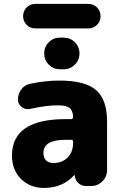

<svg xmlns="http://www.w3.org/2000/svg" viewBox="-20 -968 619 978"><path d="M352.5 -246.1Q352.5 -255.9 342.8 -255.9H314.5Q201.2 -255.9 201.2 -189.5Q201.2 -164.1 214.8 -150.9Q228.5 -137.7 252 -137.7Q296.9 -137.7 324.7 -166Q352.5 -194.3 352.5 -241.2ZM160.2 -823.2Q133.8 -823.2 115.7 -841.3Q97.7 -859.4 97.7 -885.7Q97.7 -912.1 115.7 -930.2Q133.8 -948.2 160.2 -948.2H429.7Q456.1 -948.2 474.1 -930.2Q492.2 -912.1 492.2 -885.7Q492.2 -859.4 474.1 -841.3Q456.1 -823.2 429.7 -823.2ZM285.2 -615.2Q252 -615.2 228.5 -638.7Q205.1 -662.1 205.1 -695.8Q205.1 -729.5 228.5 -752.9Q252 -776.4 285.2 -776.4H304.7Q337.9 -776.4 361.3 -752.9Q384.8 -729.5 384.8 -695.8Q384.8 -662.1 361.3 -638.7Q337.9 -615.2 304.7 -615.2ZM282.2 -557.6Q414.1 -557.6 469.7 -508.8Q525.4 -460 525.4 -349.6V-101.6Q525.4 -68.4 501.5 -44.4Q477.5 -20.5 444.3 -20.5H417Q394.5 -20.5 378.4 -36.1Q362.3 -51.8 361.3 -74.2Q361.3 -75.2 359.9 -75.7Q358.4 -76.2 357.4 -75.2Q298.8 -10.7 204.1 -10.7Q132.8 -10.7 86.9 -56.6Q41 -102.5 41 -175.8Q41 -361.3 314.5 -361.3H342.8Q346.7 -361.3 349.6 -364.3Q352.5 -367.2 352.5 -371.1Q351.6 -403.3 335.9 -417Q318.4 -431.6 275.4 -431.6Q214.8 -431.6 132.8 -413.1Q127 -412.1 121.1 -412.1Q104.5 -412.1 90.8 -422.9Q71.3 -437.5 71.3 -460.9Q71.3 -490.2 88.4 -512.7Q105.5 -535.2 132.8 -541Q210 -557.6 282.2 -557.6Z"/></svg>

Font: Gen Jyuu GothicX Heavy
Style: Bold
Weight: 900
Designer: [Source Han Sans]
Ryoko NISHIZUKA  (kana & ideographs); Paul D. Hunt (Latin, Greek & Cyrillic); Wenlong ZHANG  (bopomofo
Version: Version 1.002.20150607